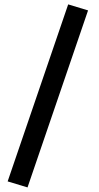

<svg xmlns="http://www.w3.org/2000/svg" viewBox="-20 -732 444 858"><path d="M284.7 -712.4 373.5 -685.5 103 105.5 14.2 78.6Z"/></svg>

Font: Vazir Medium UI
Style: Medium-UI
Weight: 500
Designer: Saber Rastikerdar
Foundry: Saber Rastikerdar
Version: Version 30.0.0